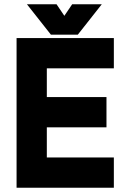

<svg xmlns="http://www.w3.org/2000/svg" viewBox="-20 -878 610 898"><path d="M57.5 0V-700H512.5V-558.5H199V-424H478V-282.5H199V-141.5H512.5V0ZM130 -71H447.5H130V-353.5H412.5H130V-629.5H447.5H130ZM218 -716 106 -858H244.5L281 -804L317.5 -858H456L344 -716ZM251.5 -755H308.5L351 -813L308.5 -755H251.5L209 -813Z"/></svg>

Font: Tourney Black
Style: Regular
Weight: 900
Version: Version 1.015